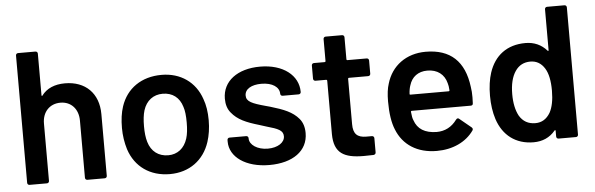

<svg xmlns="http://www.w3.org/2000/svg" viewBox="-47 -853 3146 1016"><g transform="rotate(-5 1526.0 -345.5)"><path d="M307 -519C252 -519 210 -501 183 -465C182 -464 182 -463 181 -463C181 -463 178 -463 178 -467V-688C178 -695 173 -700 166 -700H74C67 -700 62 -695 62 -688V-12C62 -5 67 0 74 0H166C173 0 178 -5 178 -12V-317C178 -378 217 -419 274 -419C331 -419 369 -377 369 -316V-12C369 -5 374 0 381 0H473C480 0 485 -5 485 -12V-340C485 -451 415 -519 307 -519Z M819 8C922 8 1000 -49 1031 -144C1042 -178 1048 -216 1048 -258C1048 -302 1042 -340 1030 -372C999 -464 921 -519 820 -519C713 -519 634 -464 603 -371C592 -338 587 -300 587 -257C587 -217 593 -179 604 -143C635 -48 714 8 819 8ZM819 -92C767 -92 729 -121 714 -172C707 -195 704 -223 704 -256C704 -289 707 -317 714 -340C730 -391 768 -419 817 -419C869 -419 906 -391 921 -340C928 -320 931 -292 931 -256C931 -222 928 -194 921 -172C905 -121 868 -92 819 -92Z M1348 6C1472 6 1553 -51 1553 -146C1553 -177 1545 -203 1528 -223C1495 -262 1449 -280 1378 -301L1356 -307C1283 -327 1254 -339 1254 -371C1254 -406 1290 -426 1342 -426C1401 -426 1437 -400 1437 -365C1437 -358 1442 -353 1449 -353H1534C1541 -353 1546 -358 1546 -365C1546 -453 1466 -517 1343 -517C1223 -517 1143 -457 1143 -364C1143 -333 1151 -308 1167 -289C1199 -249 1244 -230 1312 -210L1350 -198C1411 -181 1437 -170 1437 -139C1437 -106 1400 -81 1347 -81C1291 -81 1250 -110 1250 -143V-145C1250 -152 1245 -157 1238 -157H1150C1143 -157 1138 -152 1138 -145V-136C1138 -55 1222 6 1348 6Z M1921 -499C1921 -506 1916 -511 1909 -511H1807C1804 -511 1802 -513 1802 -516V-633C1802 -640 1797 -645 1790 -645H1703C1696 -645 1691 -640 1691 -633V-516C1691 -513 1689 -511 1686 -511H1629C1622 -511 1617 -506 1617 -499V-429C1617 -422 1622 -417 1629 -417H1686C1689 -417 1691 -415 1691 -412V-127C1692 -27 1744 2 1849 2L1901 1C1909 0 1913 -5 1913 -12V-87C1913 -94 1908 -99 1901 -99H1871C1823 -99 1802 -120 1802 -171V-412C1802 -415 1804 -417 1807 -417H1909C1916 -417 1921 -422 1921 -429Z M2445 -313C2428 -450 2354 -519 2223 -519C2119 -519 2041 -461 2014 -368C2006 -344 2002 -313 2002 -274C2002 -210 2010 -160 2025 -124C2058 -40 2133 9 2237 9C2321 9 2393 -24 2434 -83C2435 -86 2436 -88 2436 -90C2436 -93 2434 -96 2431 -99L2369 -150C2367 -152 2365 -153 2362 -153C2358 -153 2355 -151 2352 -147C2325 -110 2289 -91 2244 -91C2182 -92 2143 -116 2127 -164C2123 -172 2120 -187 2118 -209C2118 -212 2120 -214 2123 -214H2436C2444 -214 2448 -218 2448 -226L2449 -257C2449 -278 2448 -296 2445 -313ZM2223 -419C2276 -419 2313 -391 2325 -343C2328 -334 2330 -322 2331 -305C2331 -302 2329 -300 2326 -300H2123C2120 -300 2119 -301 2119 -303V-305C2120 -323 2123 -338 2127 -349C2140 -393 2174 -419 2223 -419Z M2872 -471C2872 -467 2870 -467 2869 -467C2868 -467 2867 -468 2866 -469C2837 -502 2799 -519 2753 -519C2654 -519 2588 -467 2559 -379C2548 -345 2542 -304 2542 -257C2542 -211 2548 -169 2560 -132C2589 -44 2656 8 2751 8C2798 8 2837 -9 2866 -44C2867 -45 2868 -46 2869 -46C2870 -46 2872 -46 2872 -42V-12C2872 -5 2877 0 2884 0H2976C2983 0 2988 -5 2988 -12V-688C2988 -695 2983 -700 2976 -700H2884C2877 -700 2872 -695 2872 -688ZM2848 -140C2829 -108 2803 -92 2769 -92C2731 -92 2703 -108 2684 -140C2668 -170 2660 -208 2660 -255C2660 -307 2670 -348 2690 -377C2709 -405 2736 -419 2770 -419C2803 -419 2828 -404 2846 -375C2863 -348 2871 -308 2871 -256C2871 -206 2863 -167 2848 -140Z"/></g></svg>

Font: Barlow SemiBold Numbers
Style: Regular
Weight: 600
Designer: Jeremy Tribby
Foundry: Tribby Type
Version: Version 1.408